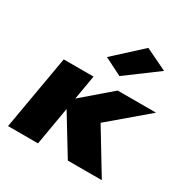

<svg xmlns="http://www.w3.org/2000/svg" viewBox="-168 -886 1006 1032"><g transform="rotate(30 335.5 -370.5)"><path d="M98 -460 18 0H204L283 -460ZM433 -460 220 -277 389 0H600L440 -264L671 -460ZM596 -676 461 -741 293 -587 402 -532Z"/></g></svg>

Font: Jost Black
Style: Italic
Weight: 900
Italic angle: -5°
Version: Version 3.710